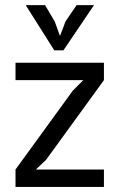

<svg xmlns="http://www.w3.org/2000/svg" viewBox="-20 -735 477 755"><path d="M41 0Q127.9 0 388.7 0Q388.7 -17.6 388.7 -68.4Q322.3 -68.4 121.1 -68.4Q130.9 -78.1 161.1 -106.4Q217.8 -184.6 388.7 -419.9Q388.7 -437.5 388.7 -488.3Q301.8 -488.3 41 -488.3Q41 -470.7 41 -419.9Q107.4 -419.9 307.6 -419.9Q297.9 -410.2 266.6 -378.9Q210 -300.8 41 -68.4Q41 -51.8 41 0ZM349.6 -714.8Q333 -714.8 281.2 -714.8Q270.5 -699.2 237.3 -650.4Q232.4 -635.7 215.8 -593.8Q210.9 -607.4 195.3 -650.4Q185.5 -666 157.2 -714.8Q138.7 -714.8 81.1 -714.8Q109.4 -670.9 193.4 -537.1Q202.1 -537.1 229.5 -537.1Q259.8 -582 349.6 -714.8Z"/></svg>

Font: Aptus Gothic JP
Style: Medium
Weight: 400
Designer: Fuminori Ogawa / Motoya
Version: Version 1